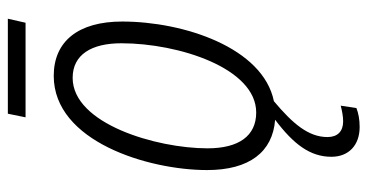

<svg xmlns="http://www.w3.org/2000/svg" viewBox="-238 -456 914 477"><g transform="rotate(-90 218.5 -218.0)"><path d="M165 -611H400L410 -655H174ZM141 219C160 219 175 216 188 211L194 172C182 175 168 178 155 178C130 178 116 164 116 139C116 92 149 53 205 6C338 -21 403 -218 403 -371C403 -480 354 -541 268 -541C105 -541 34 -306 34 -160C34 -55 79 3 159 9C98 55 67 96 67 149C67 191 95 219 141 219ZM177 -38C119 -38 88 -81 88 -159C88 -286 149 -494 263 -494C321 -494 349 -447 349 -373C349 -230 287 -38 177 -38Z"/></g></svg>

Font: Noto Sans Condensed Light
Style: Italic
Weight: 300
Width: 3
Italic angle: -12°
Designer: Monotype Design Team
Foundry: Monotype Imaging Inc.
Version: Version 2.013